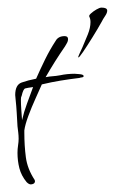

<svg xmlns="http://www.w3.org/2000/svg" viewBox="-20 -451 302 505"><path d="M61 34Q56 34 50 28Q36 11 31 -8.5Q26 -28 26 -49Q26 -59 27.5 -68.5Q29 -78 29 -86Q29 -94 28 -102.5Q27 -111 26 -119Q25 -136 24 -154Q23 -172 21 -190Q21 -193 20.5 -195.5Q20 -198 20 -201Q20 -228 37 -234Q54 -240 75 -244Q86 -269 98.5 -294.5Q111 -320 126 -343Q133 -356 150 -356Q159 -356 159 -348Q159 -343 156.5 -338.5Q154 -334 151 -329Q124 -290 100 -248Q110 -250 118.5 -250.5Q127 -251 138 -253Q147 -255 157 -256Q167 -257 176 -257Q178 -257 189 -256Q200 -255 200 -251Q200 -248 195.5 -247.5Q191 -247 189 -246Q164 -243 139.5 -239Q115 -235 90 -229Q84 -215 73.5 -192Q63 -169 54.5 -146Q46 -123 44 -108V-102Q44 -68 48 -37.5Q52 -7 71 22Q71 23 71.5 23.5Q72 24 72 25Q72 30 68.5 32Q65 34 61 34ZM38 -135Q43 -157 51 -178.5Q59 -200 67 -222Q52 -220 46.5 -218.5Q41 -217 37 -199Q35 -196 35 -190Q35 -176 36 -162.5Q37 -149 38 -135ZM186 -300Q185 -301 188.5 -308.5Q192 -316 197 -327Q204 -343 211 -360.5Q218 -378 218 -393Q218 -401 215 -407Q213 -410 219 -415.5Q225 -421 233.5 -426Q242 -431 247 -431Q262 -431 262 -423Q262 -417 256.5 -409Q251 -401 247 -393Q237 -375 223 -352.5Q209 -330 198.5 -314.5Q188 -299 186 -300Z"/></svg>

Font: Fuggles
Style: Regular
Weight: 400
Designer: Rob Leuschke
Foundry: Robert E. Leuschke
Version: Version 1.100; ttfautohint (v1.8.3)